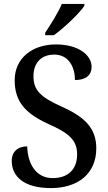

<svg xmlns="http://www.w3.org/2000/svg" viewBox="-20 -951 554 981"><path d="M211 -784V-771H255C309 -809 388 -886 411 -921V-931H296C277 -886 239 -826 211 -784ZM240 10C380 10 472 -65 472 -193C472 -296 413 -353 298 -405C185 -455 151 -491 151 -562C151 -630 191 -672 257 -672C332 -672 363 -607 363 -542C418 -542 448 -566 448 -610C448 -667 384 -724 266 -724C145 -724 55 -654 55 -541C55 -434 107 -373 224 -319C330 -272 374 -237 374 -162C374 -86 328 -41 249 -41C167 -41 122 -109 119 -203C72 -203 40 -177 40 -129C40 -51 100 10 240 10Z"/></svg>

Font: Noto Serif SemiCondensed Medium
Style: Regular
Weight: 500
Width: 4
Designer: Monotype Design Team
Foundry: Monotype Imaging Inc.
Version: Version 2.014